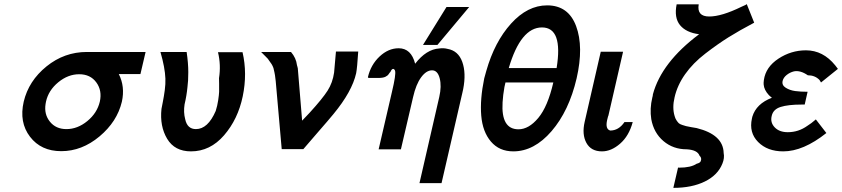

<svg xmlns="http://www.w3.org/2000/svg" viewBox="-20 -724 4083 931"><path d="M95 -231Q119 -332 205.5 -402Q292 -472 401 -472H686L661 -365H556Q587 -304 571 -231Q548 -134 462.5 -62.5Q377 9 277 9Q179 9 125.5 -61Q72 -131 95 -231ZM203 -231Q201 -223 201 -220Q193 -170 222 -134Q251 -98 302 -98Q356 -98 403.5 -137Q451 -176 464 -231Q476 -285 447 -324.5Q418 -364 364 -364Q310 -364 262.5 -325Q215 -286 203 -231Z M758 -472H885Q893 -418 893 -374Q893 -330 889 -302Q885 -260 875 -218Q869 -180 878 -146Q888 -98 930 -98Q988 -98 1026 -186Q1034 -211 1038 -238Q1042 -265 1042.5 -279Q1043 -293 1042.5 -318.5Q1042 -344 1042 -345Q1052 -409 1037 -471H1156Q1180 -368 1157 -257Q1134 -146 1066.5 -68Q999 10 906 10Q827 10 790.5 -51Q754 -112 763 -196Q764 -202 769.5 -229.5Q775 -257 779 -287Q783 -317 782 -343Q780 -396 758 -472Z M1246 -472H1391Q1416 -443 1420 -408Q1422 -402 1422 -401L1424 -393Q1425 -387 1445 -139Q1446 -140 1482 -178Q1544 -246 1568.5 -284.5Q1593 -323 1600 -372Q1605 -429 1609 -474H1717Q1712 -395 1707 -369Q1687 -280 1597 -171Q1575 -144 1519.5 -80.5Q1464 -17 1451 -1H1346L1317 -330Q1313 -366 1311 -372L1306 -394Q1302 -405 1297 -413L1285 -430Q1281 -438 1268 -450Z M2031 -506 2145 -690H2255L2101 -506ZM1767 -346Q1766 -346 1765 -348L1764 -350Q1778 -410 1820.5 -450Q1863 -490 1913 -490Q1974 -490 1993 -415Q2047 -485 2110 -489Q2131 -492 2150 -487Q2202 -478 2221.5 -424Q2241 -370 2226 -292Q2224 -280 2222 -274L2121 164H2014L2110 -254Q2122 -306 2112 -344.5Q2102 -383 2075 -383Q2047 -383 2022 -349Q1997 -315 1983 -253L1924 0H1816L1880 -276Q1891 -322 1894.5 -346.5Q1898 -371 1896 -379.5Q1894 -388 1887 -390Q1879 -390 1873 -375Q1870 -373 1865 -365Q1860 -357 1848.5 -351.5Q1837 -346 1814 -346Z M2328 -344Q2334 -368 2338 -380Q2378 -521 2458 -609.5Q2538 -698 2633 -698Q2736 -698 2773.5 -597.5Q2811 -497 2776 -344Q2739 -186 2654.5 -88Q2570 10 2469 10Q2401 10 2360.5 -37.5Q2320 -85 2313.5 -163.5Q2307 -242 2328 -344ZM2431 -324 2426 -302Q2419 -263 2417 -228Q2409 -97 2494 -97Q2544 -97 2590 -152Q2636 -207 2663 -324ZM2447 -394H2679Q2711 -591 2608 -591Q2505 -591 2447 -394Z M2815 -133 2893 -473H3001V-472L2930 -163Q2929 -162 2929 -161Q2928 -159 2928 -158L2924 -142Q2914 -98 2939 -91Q2980 -91 3008 -132H3048Q3030 -65 2987 -27.5Q2944 10 2899 10Q2846 10 2823.5 -31Q2801 -72 2815 -133Z M3143 -251Q3144 -254 3145 -259Q3146 -264 3146 -267Q3188 -422 3370 -558Q3307 -566 3277.5 -602Q3248 -638 3261 -703H3368Q3358 -644 3419 -644Q3479 -644 3575 -691L3595 -700Q3601 -704 3601 -704L3637 -614Q3565 -576 3513 -543.5Q3461 -511 3400.5 -464.5Q3340 -418 3302 -364Q3264 -310 3251 -252Q3239 -202 3251 -162Q3254 -150 3260 -141Q3266 -132 3271 -127Q3276 -122 3288.5 -118Q3301 -114 3306.5 -112.5Q3312 -111 3331.5 -107.5Q3351 -104 3358 -103Q3487 -71 3489 18Q3494 42 3483 69Q3461 125 3398 156Q3335 187 3245 187L3268 88L3271 89H3273Q3330 89 3358 70Q3375 66 3378 57Q3384 42 3372 31Q3362 3 3310 0Q3244 0 3197 -40Q3150 -80 3138 -146Q3130 -197 3143 -251Z M3626 -149Q3626 -152 3628 -158Q3647 -221 3723 -250Q3720 -252 3715 -256.5Q3710 -261 3708 -263Q3685 -288 3683 -314Q3682 -321 3684 -336Q3693 -399 3754.5 -439.5Q3816 -480 3888 -480Q3971 -480 4030 -407L4043 -390L3961 -324Q3960 -327 3957 -331Q3954 -335 3953 -337Q3931 -359 3897 -359Q3861 -384 3830 -378Q3810 -373 3794.5 -360.5Q3779 -348 3775 -332Q3770 -311 3790 -298.5Q3810 -286 3836 -282.5Q3862 -279 3896 -279L3882 -217H3867Q3802 -217 3765.5 -205.5Q3729 -194 3722 -162Q3714 -130 3736.5 -106.5Q3759 -83 3800 -83Q3852 -83 3895 -114L3914 -127Q3919 -131 3927 -137.5Q3935 -144 3936 -145L3987 -79Q3875 10 3778 10Q3701 10 3656 -35.5Q3611 -81 3626 -149Z"/></svg>

Font: Coval
Style: Medium Italic
Weight: 500
Foundry: Context Ltd
Version: Version 001.000